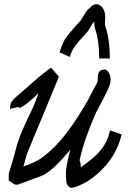

<svg xmlns="http://www.w3.org/2000/svg" viewBox="-20 -856 614 900"><path d="M304 19Q294 13 291 -5.5Q288 -24 289 -45Q290 -66 293 -82Q296 -98 297 -101Q300 -115 303 -128.5Q306 -142 310 -155Q280 -118 248 -86Q216 -54 183 -35L63 10Q50 10 44.5 6Q39 2 22 -9H21V-42Q30 -73 38 -98Q46 -123 51 -145Q65 -199 83.5 -242Q102 -285 122 -325.5Q142 -366 158 -413Q160 -417 161 -420Q121 -381 94.5 -362.5Q68 -344 67 -355L29 -346H27Q27 -362 30.5 -371.5Q34 -381 44.5 -391.5Q55 -402 76 -419.5Q97 -437 133 -469L134 -470Q160 -494 182 -510.5Q204 -527 217 -538H220L256 -497Q256 -496 245 -469.5Q234 -443 217 -401.5Q200 -360 180.5 -313.5Q161 -267 143.5 -225Q126 -183 115 -155.5Q104 -128 103 -125Q100 -112 96.5 -99.5Q93 -87 90 -76Q114 -83 137 -94.5Q160 -106 162 -107Q215 -141 267.5 -202.5Q320 -264 378 -362Q382 -369 385.5 -375Q389 -381 393 -388Q405 -412 415 -430.5Q425 -449 432 -462Q434 -465 435 -467.5Q436 -470 437 -473H438Q438 -485 438.5 -498Q439 -511 446 -520.5Q453 -530 470 -530Q483 -530 491.5 -512.5Q500 -495 498 -474Q496 -456 477 -418Q458 -380 429 -326Q404 -268 385 -215.5Q366 -163 353 -104Q356 -99 357.5 -89.5Q359 -80 359 -71Q366 -75 366 -78H367Q423 -116 454.5 -155.5Q486 -195 495 -244H498L548 -227H550Q521 -96 395 -9Q363 10 336 19.5Q309 29 304 19ZM445 -582Q445 -619 440.5 -655.5Q436 -692 425 -723Q423 -731 422.5 -739Q422 -747 422 -755Q415 -748 408.5 -737Q402 -726 397 -717Q390 -706 376.5 -692Q363 -678 351 -664Q331 -640 323 -627Q315 -614 307 -589L259 -611Q274 -657 286.5 -675Q299 -693 313 -709Q332 -732 341.5 -741.5Q351 -751 357 -759Q360 -762 367 -774Q374 -786 382.5 -799Q391 -812 398 -816Q400 -818 409 -827Q418 -836 432 -836Q450 -836 461.5 -818.5Q473 -801 473 -778Q473 -759 473 -758.5Q473 -758 472 -773Q473 -762 472 -750.5Q471 -739 475 -728Q485 -700 490 -661.5Q495 -623 495 -582Z"/></svg>

Font: Syne Tactile
Style: Regular
Weight: 400
Designer: Lucas Descroix
Foundry: Bonjour Monde
Version: Version 2.100; ttfautohint (v1.8.3)